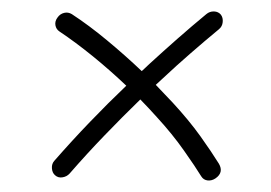

<svg xmlns="http://www.w3.org/2000/svg" viewBox="-20 -486 471 334"><path d="M75.7 -181.2Q70.8 -185.5 70.3 -193.4Q69.8 -201.2 74.7 -206.5Q105.5 -241.7 136.5 -273.9Q167.5 -306.2 199.7 -336.9Q171.4 -363.8 141.4 -388.2Q111.3 -412.6 83.5 -431.2Q77.6 -435.1 76.4 -442.1Q75.2 -449.2 80.1 -455.6Q84.5 -461.9 91.6 -463.6Q98.6 -465.3 105 -461.4Q134.8 -441.9 166 -416Q197.3 -390.1 226.6 -362.3Q233.4 -368.7 240.7 -375.5Q264.2 -397 288.8 -418.7Q313.5 -440.4 338.9 -461.4Q344.7 -466.3 352.3 -466.1Q359.9 -465.8 364.3 -460.4Q368.2 -455.1 367.4 -447.5Q366.7 -439.9 360.8 -435.1Q335.4 -414.1 311 -392.8Q286.6 -371.6 263.7 -350.1Q257.3 -344.2 251 -338.4Q266.1 -322.8 280.3 -307.6Q308.6 -276.9 328.4 -249.3Q348.1 -221.7 360.8 -201.2Q369.6 -186 355 -175.8Q348.6 -171.4 341.3 -172.1Q334 -172.9 330.1 -179.2Q320.3 -195.3 300 -224.1Q279.8 -252.9 252.9 -282.2Q239.3 -297.4 224.1 -313Q192.4 -282.2 161.9 -250.5Q131.3 -218.8 101.1 -184.1Q96.2 -178.7 88.6 -177.5Q81.1 -176.3 75.7 -181.2Z"/></svg>

Font: Mikhak-DS2-FD ExtraLight
Style: Regular
Weight: 200
Designer: Amin Abedi
Version: Version 3.2